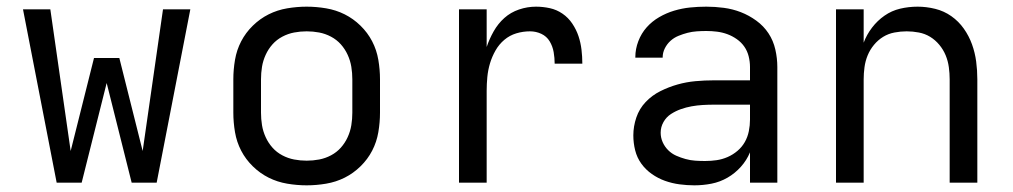

<svg xmlns="http://www.w3.org/2000/svg" viewBox="-20 -548 3040 576"><path d="M150 0 49 -520H131L192 -95L262 -374H338L408 -95L469 -520H551L450 0H375L300 -299L225 0Z M900 8Q871 8 841.5 3Q812 -2 786 -15Q760 -28 738.5 -49Q717 -70 703.5 -96Q690 -122 685 -151.5Q680 -181 680 -210V-310Q680 -339 685 -368.5Q690 -398 703.5 -424Q717 -450 738.5 -471Q760 -492 786 -505Q812 -518 841.5 -523Q871 -528 900 -528Q929 -528 958.5 -523Q988 -518 1014 -505Q1040 -492 1061.5 -471Q1083 -450 1096.5 -424Q1110 -398 1115 -368.5Q1120 -339 1120 -310V-210Q1120 -181 1115 -151.5Q1110 -122 1096.5 -96Q1083 -70 1061.5 -49Q1040 -28 1014 -15Q988 -2 958.5 3Q929 8 900 8ZM900 -66Q919 -66 937.5 -69.5Q956 -73 973 -82Q990 -91 1002.5 -105Q1015 -119 1023 -136.5Q1031 -154 1034 -172.5Q1037 -191 1037 -210V-310Q1037 -329 1034 -347.5Q1031 -366 1023 -383.5Q1015 -401 1002.5 -415Q990 -429 973 -438Q956 -447 937.5 -450.5Q919 -454 900 -454Q881 -454 862.5 -450.5Q844 -447 827 -438Q810 -429 797.5 -415Q785 -401 777 -383.5Q769 -366 766 -347.5Q763 -329 763 -310V-210Q763 -191 766 -172.5Q769 -154 777 -136.5Q785 -119 797.5 -105Q810 -91 827 -82Q844 -73 862.5 -69.5Q881 -66 900 -66Z M1357 0V-520H1440V-407Q1448 -431 1461 -454Q1474 -477 1493 -494Q1512 -511 1537 -519.5Q1562 -528 1588 -528Q1609 -528 1629.5 -523.5Q1650 -519 1667.5 -507Q1685 -495 1697 -477Q1709 -459 1715.5 -439.5Q1722 -420 1724.5 -399Q1727 -378 1727 -357H1644Q1644 -374 1641 -391.5Q1638 -409 1629 -424Q1620 -439 1604 -446.5Q1588 -454 1570 -454Q1549 -454 1529 -448Q1509 -442 1493 -428.5Q1477 -415 1466.5 -396.5Q1456 -378 1450 -358Q1444 -338 1442 -317Q1440 -296 1440 -276V0Z M2063 8Q2041 8 2018.5 5Q1996 2 1975 -5.5Q1954 -13 1935.5 -26Q1917 -39 1904 -57Q1891 -75 1885.5 -97Q1880 -119 1880 -142Q1880 -169 1889 -195.5Q1898 -222 1917 -242Q1936 -262 1961 -274.5Q1986 -287 2012.5 -294.5Q2039 -302 2066.5 -304.5Q2094 -307 2121 -307H2230V-347Q2230 -363 2226 -379Q2222 -395 2213 -408Q2204 -421 2190.5 -430.5Q2177 -440 2162 -445.5Q2147 -451 2131 -453Q2115 -455 2099 -455Q2085 -455 2070.5 -454Q2056 -453 2042.5 -449.5Q2029 -446 2015.5 -440.5Q2002 -435 1991.5 -425.5Q1981 -416 1974.5 -403Q1968 -390 1968 -376V-375H1886V-377Q1886 -401 1895 -424.5Q1904 -448 1920 -466Q1936 -484 1957.5 -496.5Q1979 -509 2002.5 -516Q2026 -523 2050 -525.5Q2074 -528 2099 -528Q2125 -528 2151.5 -524.5Q2178 -521 2202.5 -511.5Q2227 -502 2249 -486Q2271 -470 2285.5 -448Q2300 -426 2306 -399.5Q2312 -373 2312 -347V0H2230V-91Q2220 -67 2202.5 -47.5Q2185 -28 2162.5 -15Q2140 -2 2114.5 3Q2089 8 2063 8ZM2095 -65Q2113 -65 2130 -67.5Q2147 -70 2163 -77Q2179 -84 2192.5 -95.5Q2206 -107 2214.5 -122Q2223 -137 2226.5 -154.5Q2230 -172 2230 -189V-234H2121Q2105 -234 2088 -233Q2071 -232 2054.5 -229Q2038 -226 2022.5 -220.5Q2007 -215 1993 -206Q1979 -197 1970.5 -182Q1962 -167 1962 -150Q1962 -135 1968 -121.5Q1974 -108 1984.5 -97.5Q1995 -87 2008.5 -81Q2022 -75 2036.5 -71Q2051 -67 2065.5 -66Q2080 -65 2095 -65Z M2488 0V-520H2571V-420Q2580 -444 2596 -465Q2612 -486 2633.5 -501Q2655 -516 2680.5 -522Q2706 -528 2733 -528Q2759 -528 2785.5 -521.5Q2812 -515 2834 -499.5Q2856 -484 2871.5 -462Q2887 -440 2896 -415Q2905 -390 2908.5 -363.5Q2912 -337 2912 -310V0H2829V-310Q2829 -328 2826.5 -346.5Q2824 -365 2817 -382Q2810 -399 2798 -413.5Q2786 -428 2770.5 -437.5Q2755 -447 2736.5 -450.5Q2718 -454 2700 -454Q2682 -454 2663.5 -450.5Q2645 -447 2629.5 -437.5Q2614 -428 2602 -413.5Q2590 -399 2583 -382Q2576 -365 2573.5 -346.5Q2571 -328 2571 -310V0Z"/></svg>

Font: Iosevka Extended
Style: Regular
Weight: 400
Width: 7
Monospace: yes
Designer: Belleve Invis
Foundry: Belleve Invis
Version: Version 32.5.0; ttfautohint (v1.8.4)